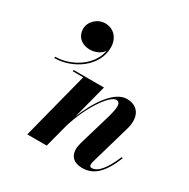

<svg xmlns="http://www.w3.org/2000/svg" viewBox="-177 -949 1101 1119"><g transform="rotate(30 373.5 -389.0)"><path d="M120 -696C120 -648 154.5 -610 215 -610C248 -610 285.5 -625 303 -653.5C285.5 -546 165.5 -473 60 -473V-464C182.5 -464 315 -553.5 315 -681C315 -748.5 271 -788 217 -788C164 -788 120 -744 120 -696ZM262 -451 146 0H277L316 -150C361 -306 452.5 -434 495 -434C528 -434 524.5 -393.5 501.5 -316L441.5 -112.5C438 -100 434 -82 434 -67.5C434 -19.5 463.5 10 520.5 10C595.5 10 648.5 -37 697.5 -157.5L689 -160.5C648.5 -63 608 -17.5 568.5 -17.5C558 -17.5 554 -23.5 554 -34.5C554 -39.5 555.5 -48 557 -53.5L634 -319.5C659 -404.5 629 -469.5 546.5 -469.5C462.5 -469.5 384 -349 336.5 -229.5L396.5 -460H192.5V-451Z"/></g></svg>

Font: Bodoni* 24pt
Style: Bold Italic
Weight: 700
Italic angle: -13°
Version: Version 2.3